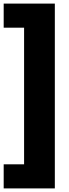

<svg xmlns="http://www.w3.org/2000/svg" viewBox="-36 -828 384 1068"><path d="M-15.5 220V86H98V-674H-15.5V-808H269V220Z"/></svg>

Font: Encode Sans Condensed Condensed ExtraBold
Style: Regular
Weight: 800
Width: 3
Designer: Multiple Designers
Foundry: Impallari Type
Version: Version 3.000; ttfautohint (v1.8.3) -l 8 -r 50 -G 200 -x 14 